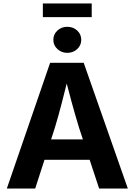

<svg xmlns="http://www.w3.org/2000/svg" viewBox="-20 -1091 779 1111"><path d="M19.5 0 270 -727.5H464.4L719.7 0H553.7L437.5 -351.6Q416.5 -419.9 394.8 -499.3Q373 -578.6 348.6 -673.8H382.8Q358.9 -578.6 338.4 -498.8Q317.9 -418.9 297.4 -351.6L183.6 0ZM176.3 -166.5V-284.2H563V-166.5ZM369.6 -785.2Q335.9 -785.2 312.3 -807.1Q288.6 -829.1 288.6 -860.8Q288.6 -892.6 312.3 -914.3Q335.9 -936 369.1 -936Q403.3 -936 426.8 -914.3Q450.2 -892.6 450.2 -860.4Q450.2 -829.1 426.8 -807.1Q403.3 -785.2 369.6 -785.2ZM510.7 -1070.8V-991.7H228V-1070.8Z"/></svg>

Font: Inter 18pt
Style: Bold
Weight: 700
Designer: Rasmus Andersson
Foundry: rsms
Version: Version 4.001;git-66647c0bb